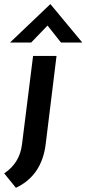

<svg xmlns="http://www.w3.org/2000/svg" viewBox="-42 -690 413 917"><path d="M63 0 116 -423H228L176 0Q157 149 34 207L-22 138Q52 89 63 0ZM249 -487 185 -568 107 -487H6L198 -670H199L351 -487Z"/></svg>

Font: Josefin Sans SemiBold
Style: Italic
Weight: 600
Italic angle: -7°
Designer: Santiago Orozco
Foundry: Typemade
Version: Version 2.000